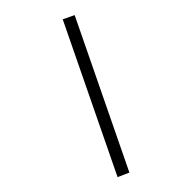

<svg xmlns="http://www.w3.org/2000/svg" viewBox="-263 -916 1126 1126"><g transform="rotate(-45 300.0 -353.0)"><path d="M121 103 53 73 480 -809 547 -777Z"/></g></svg>

Font: Fira Mono
Style: Regular
Weight: 400
Designer: Carrois Corporate & Edenspiekermann AG
Foundry: Carrois Corporate GbR & Edenspiekermann AG
Version: Version 3.206;PS 003.206;hotconv 1.0.70;makeotf.lib2.5.58329